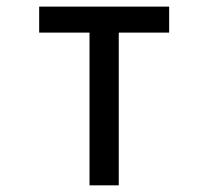

<svg xmlns="http://www.w3.org/2000/svg" viewBox="-20 -557 626 577"><path d="M249 0V-459H97.7V-537.1H488.3V-459H336.9V0Z"/></svg>

Font: Consola Mono
Style: Book
Weight: 400
Monospace: yes
Version: Version 2.001